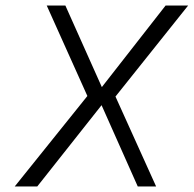

<svg xmlns="http://www.w3.org/2000/svg" viewBox="-20 -670 696 690"><path d="M148 -650H215L346 -357L575 -650H656L395 -323L541 0H475L345 -292L114 0H33L294 -325Z"/></svg>

Font: Overused Grotesk Book
Style: Italic
Weight: 350
Italic angle: -10°
Version: Version 0.003